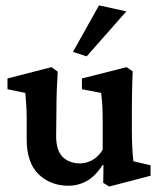

<svg xmlns="http://www.w3.org/2000/svg" viewBox="-20 -681 594 713"><path d="M475.6 -82 539.1 -67.4V-28.3L385.7 11.7L363.3 -2L364.3 -67.4L361.3 -68.4Q333 -25.4 301.3 -8.3Q269.5 8.8 235.4 8.8Q167 8.8 123 -34.2Q79.1 -77.1 79.1 -163.1V-246.1Q79.1 -265.6 77.6 -288.6Q76.2 -311.5 74.2 -335.9L7.8 -349.6V-389.6L170.9 -431.6L194.3 -415Q192.4 -385.7 190.9 -346.7Q189.5 -307.6 189.5 -266.6L188.5 -175.8Q188.5 -122.1 212.9 -98.1Q237.3 -74.2 277.3 -74.2Q298.8 -74.2 321.8 -85.9Q344.7 -97.7 361.3 -125V-229.5Q361.3 -250 360.8 -268.6Q360.4 -287.1 358.9 -304.2Q357.4 -321.3 355.5 -335.9L284.2 -349.6V-389.6L450.2 -431.6L472.7 -416Q471.7 -394.5 471.2 -373Q470.7 -351.6 470.2 -327.1Q469.7 -302.7 469.7 -272.5V-197.3Q469.7 -164.1 471.2 -133.3Q472.7 -102.5 475.6 -82ZM301.8 -471.7 251 -488.3 347.7 -661.1 449.2 -638.7Z"/></svg>

Font: Crimson Pro SemiBold
Style: Regular
Weight: 600
Designer: Jacques Le Bailly
Foundry: Baron von Fonthausen
Version: Version 1.003